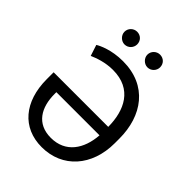

<svg xmlns="http://www.w3.org/2000/svg" viewBox="-260 -1067 1212 1212"><g transform="rotate(45 346.0 -461.0)"><path d="M311.1 -737.2C208.8 -737.2 139.2 -703.1 119.3 -690.3L143.5 -616.5C179 -632.1 237.2 -653.4 305.4 -653.4C477.6 -653.4 537.6 -523.1 538.4 -377.8H51.1V-316.8C51.1 -116.5 158.4 9.9 331.7 9.9C516.3 9.9 640.6 -130.7 640.6 -333.8V-375C640.6 -578.1 529.8 -737.2 311.1 -737.2ZM152 -285.5V-301.1H537.3C528.1 -171.9 462 -72.4 331 -72.4C204.5 -72.4 152 -166.2 152 -285.5ZM186.1 -875C186.1 -845.2 213.1 -818.2 242.9 -818.2C275.6 -818.2 299.7 -845.2 299.7 -875C299.7 -907.7 275.6 -931.8 242.9 -931.8C213.1 -931.8 186.1 -907.7 186.1 -875ZM390.6 -875C390.6 -845.2 417.6 -818.2 447.4 -818.2C480.1 -818.2 504.3 -845.2 504.3 -875C504.3 -907.7 480.1 -931.8 447.4 -931.8C417.6 -931.8 390.6 -907.7 390.6 -875Z"/></g></svg>

Font: Margiela Sans
Style: Regular
Weight: 400
Designer: Stefan Endress, Andreas Faust
Version: Version 1.100;FEAKit 1.0